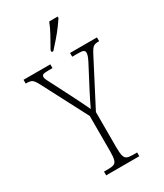

<svg xmlns="http://www.w3.org/2000/svg" viewBox="-235 -1018 943 1105"><g transform="rotate(-30 236.0 -465.5)"><path d="M129 0V-25H159Q183 -25 195.5 -30.5Q208 -36 213 -54Q218 -72 218 -109V-343L61 -644Q45 -674 33.5 -681.5Q22 -689 -2 -689H-8V-714H170V-689H140Q113 -689 106 -684Q99 -679 99 -670Q99 -661 105.5 -648Q112 -635 121 -618L183 -497Q216 -433 243 -375Q250 -391 262 -414.5Q274 -438 290 -470L367 -617Q377 -637 380.5 -648Q384 -659 384 -668Q384 -679 375.5 -684Q367 -689 341 -689H301V-714H480V-689H475Q453 -689 441.5 -681Q430 -673 413 -640L260 -345V-110Q260 -72 265 -54Q270 -36 283 -30.5Q296 -25 319 -25H349V0ZM212 -784Q234 -823 254.5 -860Q275 -897 288 -931H344V-921Q333 -904 312.5 -876.5Q292 -849 267.5 -821Q243 -793 223 -771H212Z"/></g></svg>

Font: Noto Serif Myanmar Condensed ExtraLight
Style: Regular
Weight: 200
Width: 3
Designer: Ben Mitchell and the Monotype Design Team
Foundry: Monotype Imaging Inc.
Version: Version 2.106; ttfautohint (v1.8.4.7-5d5b)